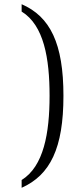

<svg xmlns="http://www.w3.org/2000/svg" viewBox="-20 -772 378 914"><path d="M83 122C219 61 282 -66 282 -316C282 -565 219 -693 83 -752V-717C189 -652 216 -494 216 -316C216 -138 188 20 83 85Z"/></svg>

Font: Noto Serif Devanagari Condensed Light
Style: Regular
Weight: 300
Width: 3
Designer: Universal Thirst, Indian Type Foundry and the Monotype Design Team
Foundry: Monotype Imaging Inc.
Version: Version 2.004